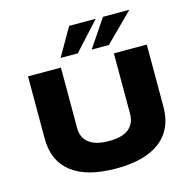

<svg xmlns="http://www.w3.org/2000/svg" viewBox="-132 -1084 1241 1229"><g transform="rotate(-15 488.5 -469.0)"><path d="M490 11Q295 11 195 -67Q95 -145 95 -291V-705H313V-305Q313 -240 357.5 -205.5Q402 -171 489 -171Q580 -171 622 -206.5Q664 -242 664 -305V-705H882V-291Q882 -145 781.5 -67Q681 11 490 11ZM327 -765 433 -949H609L441 -765ZM533 -765 657 -949H832L647 -765Z"/></g></svg>

Font: Nunito Sans 7pt Expanded Black
Style: Regular
Weight: 900
Width: 7
Designer: Vernon Adams
Foundry: Vernon Adams
Version: Version 3.101;gftools[0.9.27]